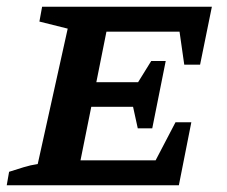

<svg xmlns="http://www.w3.org/2000/svg" viewBox="-29 -550 675 570"><path d="M-9 0 -2 -40Q20 -47 41 -53.5Q62 -60 83 -63L172 -465L88 -486L96 -530H600L565 -358H518L504 -456H287L257 -306H381L420 -369H463L423 -169H380L366 -233H242L210 -74H433L492 -187H539L502 0Z"/></svg>

Font: Piazzolla SC SemiBold
Style: Italic
Weight: 600
Italic angle: -11.3°
Designer: Juan Pablo del Peral
Foundry: Huerta Tipografica
Version: Version 1.330